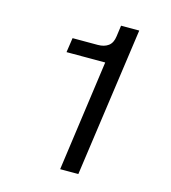

<svg xmlns="http://www.w3.org/2000/svg" viewBox="-105 -782 770 867"><g transform="rotate(15 280.0 -348.5)"><path d="M256 0 334 -562 354 -518H147L157 -586H275Q305 -586 324 -600Q343 -614 347 -646L354 -697H439L341 0Z"/></g></svg>

Font: Hanken Grotesk
Style: Italic
Weight: 400
Italic angle: -8°
Designer: Alfredo Marco Pradil
Foundry: Hanken Design Co.
Version: Version 3.013